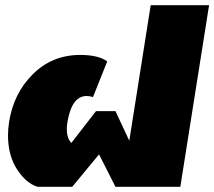

<svg xmlns="http://www.w3.org/2000/svg" viewBox="-20 -720 826 740"><path d="M10.8 -199.2Q10.8 -220.8 15 -250Q32.5 -360.8 107.1 -434.6Q181.7 -508.3 289.2 -508.3Q359.2 -508.3 393.3 -483.3L338.3 -345.8Q325.8 -350 314.2 -350Q256.7 -350 240 -250Q237.5 -236.7 237.5 -224.2Q237.5 -186.7 255 -169.2L350 -291.7H387.5H425L478.3 -177.5L560.8 -700H785.8L675 0H425L361.7 -125L258.3 0H125Q80.8 -13.3 45.8 -67.1Q10.8 -120.8 10.8 -199.2Z"/></svg>

Font: BoonTook
Style: Italic
Weight: 400
Italic angle: -9°
Designer: Sungsit Sawaiwan
Foundry: FontUni
Version: Version 3.0